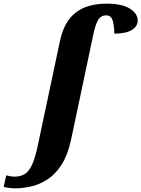

<svg xmlns="http://www.w3.org/2000/svg" viewBox="-159 -790 773 1050"><path d="M-76 240Q-91 240 -110 237.5Q-129 235 -139 232L-125 169Q-117 171 -104 173.5Q-91 176 -79 176Q-47 176 -24 162Q-1 148 16 111.5Q33 75 47 9L169 -566Q191 -671 254 -720.5Q317 -770 425 -770Q508 -770 551 -743Q594 -716 594 -678Q594 -645 561 -625.5Q528 -606 466 -606Q466 -644 458 -675Q450 -706 422 -706Q392 -706 377 -679.5Q362 -653 351 -600L229 -23Q211 58 178 110Q145 162 102.5 190Q60 218 13.5 229Q-33 240 -76 240Z"/></svg>

Font: Noto Serif ExtraBold
Style: Italic
Weight: 800
Italic angle: -12°
Designer: Monotype Design Team
Foundry: Monotype Imaging Inc.
Version: Version 2.013